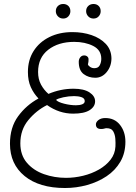

<svg xmlns="http://www.w3.org/2000/svg" viewBox="-20 -917 681 963"><path d="M306 26Q177 26 103.5 -34Q30 -94 30 -196Q30 -278 71 -334Q112 -390 173 -423Q149 -448 134.5 -480Q120 -512 120 -556Q120 -616 148.5 -661Q177 -706 227.5 -731Q278 -756 343 -756Q395 -756 439 -741Q483 -726 510.5 -697Q538 -668 539 -625Q539 -585 515.5 -556Q492 -527 458 -527Q424 -527 399.5 -545.5Q375 -564 375 -607Q375 -620 382.5 -629.5Q390 -639 402 -639Q412 -639 418.5 -633Q425 -627 424 -617Q424 -607 422.5 -601.5Q421 -596 421 -594Q423 -587 432.5 -581Q442 -575 453 -575Q473 -575 480.5 -590Q488 -605 488 -622Q488 -666 447.5 -686.5Q407 -707 352 -707Q273 -707 222 -667.5Q171 -628 171 -556Q171 -520 185.5 -493Q200 -466 223 -446Q284 -472 349 -472Q401 -472 429 -453.5Q457 -435 457 -409Q457 -382 429.5 -364.5Q402 -347 347 -347Q277 -347 216 -390Q162 -363 122 -314.5Q82 -266 82 -198Q82 -139 115 -100.5Q148 -62 200.5 -43.5Q253 -25 311 -25Q354 -25 397 -35.5Q440 -46 476 -66.5Q512 -87 534.5 -116Q557 -145 559 -182Q560 -199 558.5 -220.5Q557 -242 548 -258Q539 -274 515 -274Q509 -274 503 -272Q497 -270 487 -270Q461 -270 461 -293Q461 -305 474 -315Q487 -325 508 -325Q555 -325 582 -290.5Q609 -256 609 -206Q609 -149 583.5 -105.5Q558 -62 514.5 -33Q471 -4 417 11Q363 26 306 26ZM361 -389Q380 -389 392.5 -394Q405 -399 405 -410Q405 -424 389 -429.5Q373 -435 352 -435Q325 -435 297.5 -429Q270 -423 261 -416Q270 -405 301.5 -397Q333 -389 361 -389ZM449 -824Q433 -824 422.5 -835Q412 -846 412 -861Q412 -877 422.5 -887Q433 -897 449 -897Q465 -897 475 -887Q485 -877 485 -861Q485 -846 475 -835Q465 -824 449 -824ZM297 -824Q281 -824 270.5 -835Q260 -846 260 -861Q260 -877 270.5 -887Q281 -897 297 -897Q313 -897 323 -887Q333 -877 333 -861Q333 -846 323 -835Q313 -824 297 -824Z"/></svg>

Font: Twinkle Star
Style: Regular
Weight: 400
Designer: Robert E. Leuschke
Foundry: Robert E. Leuschke
Version: Version 2.010; ttfautohint (v1.8.3)